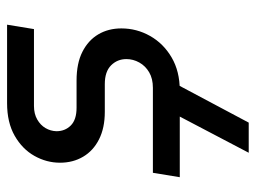

<svg xmlns="http://www.w3.org/2000/svg" viewBox="-114 -438 754 567"><g transform="rotate(-90 263.5 -154.0)"><path d="M24.2 -0.6 37.2 -80H288.2Q315.2 -80 334 -91Q352.8 -102 362.9 -120.1Q373 -138.2 373 -158.2Q373 -185 354.5 -203.5Q336 -222 299.2 -222H217.2Q169.8 -222 136.1 -239Q102.4 -256 84.7 -286Q67 -316 67 -354.4Q67 -394 87.1 -429.8Q107.2 -465.6 146.5 -488.1Q185.8 -510.6 242.8 -510.6H474.6L461.6 -431.2H234.6Q211.4 -431.2 194.7 -421.6Q178 -412 169.3 -397.2Q160.6 -382.4 160 -365Q160 -339.4 177 -322.4Q194 -305.4 229.4 -305.4H309.6Q360.4 -305.4 394.4 -288.2Q428.4 -271 446 -241.3Q463.6 -211.6 463.6 -173Q463.6 -127.8 441.3 -88.3Q419 -48.8 377.9 -24.7Q336.8 -0.6 280.4 -0.6ZM96.4 203 213.4 -20H304L185.4 203Z"/></g></svg>

Font: MuseoModerno Thin
Style: Italic
Weight: 100
Italic angle: -9°
Designer: Pablo Cosgaya, Héctor Gatti, Marcela Romero, and the Authors of The MuseoModerno Project.
Foundry: Omnibus-Type Team
Version: Version 1.003